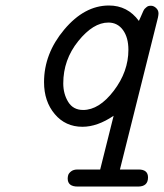

<svg xmlns="http://www.w3.org/2000/svg" viewBox="-20 -456 596 698"><path d="M140.1 -157.2Q140.1 -261.2 213.6 -348.6Q287.1 -436 376 -436Q443.8 -436 484.9 -379.9Q486.8 -384.8 491 -393.3Q495.1 -401.9 496.6 -406Q498 -410.2 501 -416Q503.9 -421.9 506.3 -424.3Q508.8 -426.8 512.5 -429.9Q516.1 -433.1 520 -434.1Q523.9 -435.1 528.8 -435.1Q538.6 -435.1 547.4 -427Q556.2 -418.9 556.2 -407.2Q556.2 -402.3 554.2 -392.1L416 160.2H483.9Q518.1 160.2 518.1 189Q518.1 222.2 481.9 222.2H262.2Q226.1 222.2 226.1 192.9Q226.1 187 228 180.4Q230 173.8 238.5 167Q247.1 160.2 262.2 160.2H344.2L393.1 -35.2Q334 4.9 279.8 4.9Q217.8 4.9 179 -41.3Q140.1 -87.4 140.1 -157.2ZM210 -152.8Q210 -114.7 228 -85.4Q246.1 -56.2 282.2 -56.2Q340.3 -56.2 393.6 -126Q446.8 -195.8 446.8 -274.9Q446.8 -319.8 427 -346.9Q407.2 -374 374 -374Q318.8 -374 264.4 -306.4Q210 -238.8 210 -152.8Z"/></svg>

Font: CMU Typewriter Text Variable Width
Style: Italic
Weight: 500
Italic angle: -14.04°
Version: Version 0.7.0